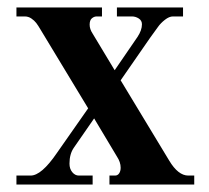

<svg xmlns="http://www.w3.org/2000/svg" viewBox="-20 -494 560 514"><path d="M24 0V-24H62Q91 -24 132 -84L216 -204L89 -414Q82 -426 77 -432.5Q72 -439 64 -444.5Q56 -450 46 -450H24V-474H253V-450H239Q232 -450 226 -445Q220 -440 220 -428Q220 -416 228 -404L287 -306L348 -395Q360 -413 360 -429Q360 -439 351.5 -444.5Q343 -450 333 -450H293V-474H470V-450H443Q433 -450 421.5 -441Q410 -432 403 -422Q396 -412 382 -393L303 -279L433 -64Q457 -24 484 -24H500V0H273V-24H288Q295 -24 299 -30Q303 -36 303 -45Q303 -60 293 -75L232 -177L178 -99Q166 -82 166 -56Q166 -42 173.5 -33Q181 -24 191 -24H228V0Z"/></svg>

Font: Old Standard TT
Style: Bold
Weight: 700
Designer: Alexey Kryukov <alexios@thessalonica.org.ru>
Version: Version 2.2